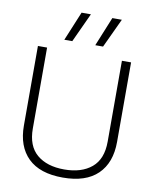

<svg xmlns="http://www.w3.org/2000/svg" viewBox="-100 -1004 879 1094"><g transform="rotate(10 339.5 -457.0)"><path d="M282 -929H336L258 -760H212ZM460 -929H515L436 -760H391ZM70 -239V-699H123V-231Q123 -130 181 -81Q239 -32 339 -32Q439 -32 497.5 -81Q556 -130 556 -231V-699H609V-239Q609 -118 540.5 -51.5Q472 15 339 15Q206 15 138 -51.5Q70 -118 70 -239Z"/></g></svg>

Font: Prompt ExtraLight
Style: Regular
Weight: 275
Designer: Katatrad Team
Foundry: CadsonDemak
Version: Version 1.000